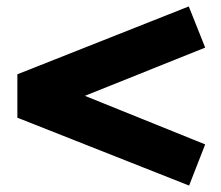

<svg xmlns="http://www.w3.org/2000/svg" viewBox="-20 -613 688 597"><path d="M568 -36 34 -247V-382L567 -593L618 -465L244 -315L618 -164Z"/></svg>

Font: Geologica Cursive Black
Style: Regular
Weight: 900
Designer: Sindre Bremnes, Frode Helland
Foundry: Monokrom Skriftforlag AS
Version: Version 1.010;gftools[0.9.28]